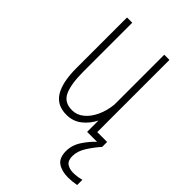

<svg xmlns="http://www.w3.org/2000/svg" viewBox="-213 -585 880 880"><g transform="rotate(45 227.0 -145.0)"><path d="M192 12Q130 12 101.5 -34.5Q73 -81 73 -173V-500H107V-183Q107 -103 125.5 -62Q144 -21 195 -21Q226.5 -21 251.8 -41.8Q277 -62.5 293.5 -97.8Q310 -133 314.5 -176.5V-500H348V-32H412V0H314.5V-73.5Q296 -36.5 265 -12.2Q234 12 192 12ZM454.5 170.5V204.5Q426 210 400.5 210Q359.5 210 333.8 192.5Q308 175 308 130Q308 92 331 57.2Q354 22.5 379 0H412Q388.5 26 366.8 59.8Q345 93.5 345 126Q345 155.5 361.2 166.8Q377.5 178 402 178Q429.5 178 454.5 170.5Z"/></g></svg>

Font: Trispace Condensed Thin
Style: Regular
Weight: 100
Width: 3
Designer: Tyler Finck
Foundry: Etcetera Type Company
Version: Version 1.210; ttfautohint (v1.8.3)